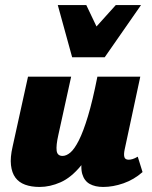

<svg xmlns="http://www.w3.org/2000/svg" viewBox="-20 -731 604 761"><path d="M137 10Q104 10 79.5 1Q55 -8 41 -27Q27 -46 23.5 -76.5Q20 -107 30 -150L91 -427H262L211 -195Q202 -155 204.5 -134Q207 -113 228 -113Q243 -113 259 -126.5Q275 -140 292.5 -174.5Q310 -209 328.5 -270Q347 -331 366 -427H434Q408 -293 374 -207.5Q340 -122 301 -74.5Q262 -27 220 -8.5Q178 10 137 10ZM389 10Q357 10 335.5 -2Q314 -14 306 -41.5Q298 -69 308 -117L371 -427H536L474 -138Q470 -119 473 -108.5Q476 -98 490 -98Q497 -98 505.5 -100.5Q514 -103 526 -110L545 -49Q511 -19 469.5 -4.5Q428 10 389 10ZM266 -504 321 -580 439 -711H539L395 -504ZM266 -504 209 -711H322L384 -581L395 -504Z"/></svg>

Font: Ysabeau Office Black
Style: Italic
Weight: 900
Italic angle: -12°
Designer: Christian Thalmann (Catharsis Fonts)
Version: Version 2.001;gftools[0.9.30]; featfreeze: tnum,lnum,ss02